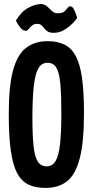

<svg xmlns="http://www.w3.org/2000/svg" viewBox="-20 -912 455 942"><path d="M203 10Q155 10 120.5 -6Q86 -22 64.5 -62Q43 -102 33 -173Q23 -244 23 -354Q23 -489 44 -566.5Q65 -644 107.5 -677Q150 -710 214 -710Q263 -710 297 -693Q331 -676 352 -636.5Q373 -597 382.5 -529Q392 -461 392 -358Q392 -218 372 -138Q352 -58 310.5 -24Q269 10 203 10ZM209 -96Q237 -96 252.5 -121.5Q268 -147 274.5 -204.5Q281 -262 281 -354Q281 -446 276 -501Q271 -556 256.5 -580Q242 -604 213 -604Q185 -604 169 -578Q153 -552 146 -492Q139 -432 139 -331Q139 -248 144.5 -196Q150 -144 165 -120Q180 -96 209 -96ZM244 -751Q224 -751 214 -757.5Q204 -764 197.5 -772.5Q191 -781 183.5 -788Q176 -795 162 -795Q147 -795 137 -786.5Q127 -778 120.5 -769.5Q114 -761 107 -761Q93 -761 82 -774Q71 -787 64.5 -799Q58 -811 58 -811Q84 -855 118.5 -873.5Q153 -892 180 -892Q195 -892 205 -885Q215 -878 223 -869.5Q231 -861 240 -854Q249 -847 263 -847Q286 -847 295.5 -855.5Q305 -864 311 -872.5Q317 -881 325 -881Q335 -881 342.5 -866.5Q350 -852 354.5 -838Q359 -824 359 -824Q358 -823 349 -811.5Q340 -800 324 -786Q308 -772 288 -761.5Q268 -751 244 -751Z"/></svg>

Font: Yanone Kaffeesatz ExtraLight SemiBold
Style: Regular
Weight: 600
Version: Version 2.003